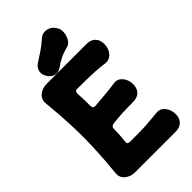

<svg xmlns="http://www.w3.org/2000/svg" viewBox="-273 -975 1070 1070"><g transform="rotate(-45 261.5 -440.0)"><path d="M500 -611Q500 -578 480 -553.5Q460 -529 427 -532Q390 -537 356.5 -539Q323 -541 289 -541.5Q255 -542 215 -542Q205 -542 201.5 -536Q198 -530 198 -520Q200 -493 200.5 -468.5Q201 -444 201 -423Q201 -411 207 -406.5Q213 -402 221 -403Q261 -407 298.5 -409.5Q336 -412 381 -419Q404 -423 420 -412Q436 -401 445.5 -382Q455 -363 455 -339Q455 -307 436.5 -288.5Q418 -270 386 -270Q338 -270 298.5 -268Q259 -266 226 -262Q216 -261 210 -256.5Q204 -252 203 -242Q203 -220 201.5 -195Q200 -170 197 -142Q196 -132 202 -128.5Q208 -125 218 -125Q260 -125 293 -125.5Q326 -126 359 -128.5Q392 -131 432 -135Q465 -139 485 -113.5Q505 -88 505 -54Q505 -22 486.5 -3.5Q468 15 436 15H114Q81 15 56.5 -5Q32 -25 35 -58Q45 -155 48.5 -244.5Q52 -334 48.5 -423Q45 -512 35 -609Q32 -642 56.5 -662Q81 -682 114 -682H431Q463 -682 481.5 -663Q500 -644 500 -611ZM230 -695Q208 -679 183.5 -685Q159 -691 145 -716L144 -718Q131 -740 136 -762Q141 -784 162 -798Q192 -817 220 -836Q248 -855 276 -880Q290 -893 308 -895Q326 -897 343.5 -889.5Q361 -882 372 -865L376 -859Q388 -842 386 -817Q384 -792 372 -772Q360 -752 339 -746Q305 -738 278 -724.5Q251 -711 230 -695Z"/></g></svg>

Font: Winky Sans
Style: Bold
Weight: 700
Designer: Simon Atzbach
Foundry: typofactur
Version: Version 1.205